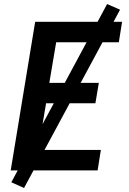

<svg xmlns="http://www.w3.org/2000/svg" viewBox="-20 -843 640 950"><path d="M33 0 154 -735H584L568 -634H258L224 -433H469L452 -332H208L169 -101H479L463 0ZM99 87 36 59 510 -823 574 -795Z"/></svg>

Font: Iosevka SS04 Extended
Style: Bold Italic
Weight: 700
Width: 7
Italic angle: -9°
Monospace: yes
Designer: Belleve Invis
Foundry: Belleve Invis
Version: Version 19.0.0; ttfautohint (v1.8.4)